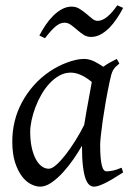

<svg xmlns="http://www.w3.org/2000/svg" viewBox="-20 -677 490 717"><path d="M294.4 -210.4Q297.9 -232.4 302 -256.1Q306.2 -279.8 310.3 -301.8Q314.5 -323.7 317.6 -342Q320.8 -360.4 322.8 -371.1Q315.4 -377 306.6 -383.1Q297.9 -389.2 287.8 -394.3Q277.8 -399.4 266.8 -402.6Q255.9 -405.8 244.1 -405.8Q221.7 -405.8 201.9 -394.8Q182.1 -383.8 165.3 -365.7Q148.4 -347.7 135 -324.5Q121.6 -301.3 112.3 -276.6Q103 -252 97.9 -228Q92.8 -204.1 92.8 -185.1Q92.8 -153.3 98.1 -127.9Q103.5 -102.5 112.8 -84.5Q122.1 -66.4 134.8 -56.6Q147.5 -46.9 162.1 -46.9Q173.8 -46.9 190.7 -61.8Q207.5 -76.7 225.8 -100.3Q244.1 -124 262.2 -153.1Q280.3 -182.1 294.4 -210.4ZM439.9 -33.2Q397.5 -5.4 371.3 7.3Q345.2 20 331.1 20Q322.3 20 314.2 13.9Q306.2 7.8 299.8 -9Q293.5 -25.9 289.8 -55.7Q286.1 -85.4 286.1 -132.8Q273.4 -110.4 255.1 -83.7Q236.8 -57.1 215.8 -33.9Q194.8 -10.7 172.6 4.6Q150.4 20 129.9 20Q113.8 20 95.5 10.7Q77.1 1.5 61.8 -18.8Q46.4 -39.1 36.1 -71Q25.9 -103 25.9 -148.9Q25.9 -187.5 34.9 -224.4Q43.9 -261.2 62 -294.9Q80.1 -328.6 106.2 -358.2Q132.3 -387.7 167 -411.1Q180.2 -419.9 196 -428.2Q211.9 -436.5 228.8 -442.9Q245.6 -449.2 262.2 -453.1Q278.8 -457 293.9 -457Q304.2 -457 314 -454.3Q323.7 -451.7 332.8 -447.3Q341.8 -442.9 350.1 -437.7Q358.4 -432.6 365.7 -427.7Q377 -436 389.6 -443.1Q402.3 -450.2 416 -457L425.8 -439.9Q417.5 -433.1 412.1 -427.7Q406.7 -422.4 402.6 -415.3Q398.4 -408.2 395.5 -397.9Q392.6 -387.7 389.2 -371.1Q381.8 -335.9 375.2 -299.1Q368.7 -262.2 364 -229.5Q359.4 -196.8 356.7 -171.9Q354 -147 354 -136.2Q354 -108.4 355.7 -89.4Q357.4 -70.3 360.4 -58.8Q363.3 -47.4 367.7 -42.2Q372.1 -37.1 377.9 -37.1Q387.7 -37.1 401.1 -39.8Q414.6 -42.5 434.1 -50.8ZM439.9 -647.5Q429.7 -627.9 416.7 -608.4Q403.8 -588.9 388.7 -573.5Q373.5 -558.1 356.2 -548.6Q338.9 -539.1 319.8 -539.1Q304.2 -539.1 291.7 -547.4Q279.3 -555.7 267.8 -565.7Q256.3 -575.7 244.9 -584Q233.4 -592.3 220.7 -592.3Q203.6 -592.3 186 -576.9Q168.5 -561.5 147.9 -534.2L127 -544.4Q137.2 -564 150.1 -583.3Q163.1 -602.5 178.5 -617.9Q193.8 -633.3 211.4 -642.8Q229 -652.3 247.6 -652.3Q263.7 -652.3 277.1 -644Q290.5 -635.7 302.2 -625.7Q314 -615.7 324.2 -607.4Q334.5 -599.1 344.7 -599.1Q361.8 -599.1 380.6 -614.5Q399.4 -629.9 418 -657.2Z"/></svg>

Font: Gentium Plus Afr
Style: Italic
Weight: 400
Italic angle: -8°
Designer: J. Victor Gaultney, Annie Olsen, Iska Routamaa, Becca Hirsbrunner
Foundry: SIL International
Version: Version 5.000